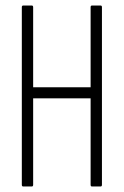

<svg xmlns="http://www.w3.org/2000/svg" viewBox="-20 -675 448 695"><path d="M64 0Q59 0 59 -6V-649Q59 -655 64 -655H95Q100 -655 100 -649V-359H308V-649Q308 -655 313 -655H344Q349 -655 349 -649V-6Q349 0 344 0H313Q308 0 308 -6V-319H100V-6Q100 0 95 0Z"/></svg>

Font: Sofia Sans Extra Condensed Light
Style: Regular
Weight: 300
Designer: Botio Nikoltchev, Ani Petrova
Foundry: lettersoup
Version: Version 4.101